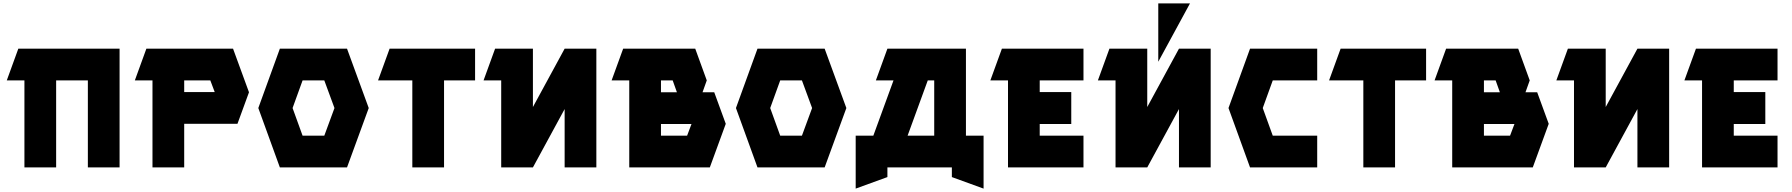

<svg xmlns="http://www.w3.org/2000/svg" viewBox="-20 -987 10565 1132"><path d="M20 -513 88 -700H685V0H498V-513H311V0H124V-513Z M843 -700H1354L1448 -443L1380 -257H1066V0H879V-513H775ZM1246 -444 1220 -513H1066V-444Z M2026 -700 2154 -350 2026 0H1630L1503 -350L1630 -700ZM1764 -187H1892L1952 -350L1892 -513H1764L1705 -350Z M2209 -513 2277 -700H2781V-513H2598V0H2411V-513Z M2831 -513 2899 -700H3122V-356L3309 -700H3496V0H3309V-344L3122 0H2935V-513Z M3586 -513 3654 -700H4079L4147 -513L4122 -443H4191L4259 -257L4165 0H3690V-513ZM3877 -256V-187H4031L4057 -256ZM3877 -443H3971L3946 -513H3877Z M4842 -700 4970 -350 4842 0H4446L4319 -350L4446 -700ZM4580 -187H4708L4768 -350L4708 -513H4580L4521 -350Z M5129 -187 5248 -513H5144L5212 -700H5675V-187H5779V125L5592 57V0H5212V57L5025 125V-187ZM5331 -187H5488V-513H5450Z M5819 -513 5887 -700H6368V-513H6110V-444H6296V-256H6110V-187H6368V0H5923V-513Z M6521 -700H6744V-356L6931 -700H7118V0H6931V-344L6744 0H6557V-513H6453ZM6809 -967H6996L6809 -623Z M7223 -350 7350 -700H7746V-513H7484L7425 -350L7484 -187H7746V0H7350Z M7816 -513 7884 -700H8388V-513H8205V0H8018V-513Z M8438 -513 8506 -700H8931L8999 -513L8974 -443H9043L9111 -257L9017 0H8542V-513ZM8729 -256V-187H8883L8909 -256ZM8729 -443H8823L8798 -513H8729Z M9156 -513 9224 -700H9447V-356L9634 -700H9821V0H9634V-344L9447 0H9260V-513Z M9911 -513 9979 -700H10460V-513H10202V-444H10388V-256H10202V-187H10460V0H10015V-513Z"/></svg>

Font: Clickuper
Style: Bold
Weight: 700
Designer: Denis Ignatov
Foundry: Denis Ignatov
Version: Version 1.10 April 16, 2021